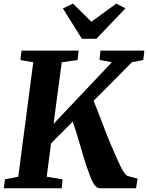

<svg xmlns="http://www.w3.org/2000/svg" viewBox="-24 -1016 798 1036"><path d="M-3.5 0 3 -48.5 74.5 -62.5 155.5 -680 86 -692 92 -743H400.5L394.5 -692L309 -680L265 -347.5L579.5 -680L513 -693L518 -743H755L749 -692L688 -680.5L481 -472Q490.5 -449.5 502.8 -418Q515 -386.5 528 -352.2Q541 -318 552.8 -287.5Q564.5 -257 573.5 -237Q589.5 -200 602.2 -170.8Q615 -141.5 625.5 -120.2Q636 -99 645 -85.8Q654 -72.5 662.5 -67L718.5 -52L710 0H513.5Q503 -1 494.5 -8.5Q486 -16 478.2 -30Q470.5 -44 462.2 -66Q454 -88 443 -118.5Q435 -142 426 -172.2Q417 -202.5 407.5 -235.2Q398 -268 388.2 -300Q378.5 -332 368.5 -360L251.5 -242.5L228 -62.5L313.5 -48.5L309 0ZM418 -806.5 315.5 -970.5 369.5 -996.5Q395 -972 419.8 -947.5Q444.5 -923 469 -898.5Q503 -923 536.2 -947.5Q569.5 -972 603.5 -996.5L653 -971L496 -806.5Z"/></svg>

Font: Merriweather 20pt ExtraBold
Style: Italic
Weight: 800
Italic angle: -7.8°
Version: Version 2.101